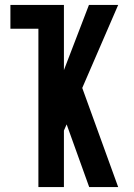

<svg xmlns="http://www.w3.org/2000/svg" viewBox="-20 -755 540 775"><path d="M135 0V-639H22V-735H238V-472L339 -735H457L312 -400L457 0H340L249 -253L238 -228V0Z"/></svg>

Font: Iosevka SS04
Style: Bold
Weight: 700
Monospace: yes
Designer: Belleve Invis
Foundry: Belleve Invis
Version: Version 19.0.0; ttfautohint (v1.8.4)